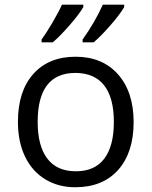

<svg xmlns="http://www.w3.org/2000/svg" viewBox="-20 -786 644 816"><path d="M300.8 -476.1Q140.1 -476.1 140.1 -268.1Q140.1 -165.5 181.2 -111.8Q222.2 -58.1 301.8 -58.1Q381.8 -57.6 422.9 -111.3Q463.9 -165 463.9 -267.6Q463.9 -370.1 422.9 -422.9Q381.8 -475.6 300.8 -476.1ZM481.9 -63.5Q416 9.8 299.8 9.8Q228 9.8 172.4 -23.9Q116.7 -57.6 86.4 -120.6Q56.2 -183.6 56.2 -268.1Q56.2 -398.4 121.6 -471.7Q187 -544.9 301.3 -544.9Q415 -544.9 481.4 -470.2Q547.9 -395.5 547.9 -266.6Q547.9 -137.7 481.9 -63.5ZM507.8 -766.1V-755.9Q490.2 -725.1 448.2 -677.2Q406.2 -629.4 377.9 -606H331.1V-618.2Q382.8 -690.4 417 -766.1ZM334 -766.1V-755.9Q316.4 -725.1 274.4 -677.2Q232.4 -629.4 204.1 -606H156.7V-618.2Q174.3 -641.6 201.2 -687Q228 -732.4 243.2 -766.1Z"/></svg>

Font: OpenSans-Regular
Style: Regular
Weight: 400
Foundry: Ascender Corporation
Version: Version 1.10